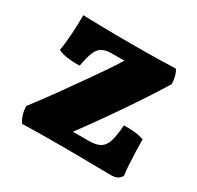

<svg xmlns="http://www.w3.org/2000/svg" viewBox="-109 -586 731 713"><g transform="rotate(30 257.0 -229.5)"><path d="M63 2Q54 -10 48.5 -28Q43 -46 43 -63Q80 -111 122 -169.5Q164 -228 204.5 -286Q245 -344 275 -391H223Q196 -391 180.5 -383Q165 -375 156 -353.5Q147 -332 140 -292Q116 -291 90.5 -294Q65 -297 47 -306Q53 -340 55.5 -381.5Q58 -423 58 -461Q89 -460 142.5 -459Q196 -458 263 -458Q333 -458 378 -459Q423 -460 455 -461Q462 -451 466 -435Q470 -419 470 -403Q439 -352 401 -295Q363 -238 322 -179.5Q281 -121 241 -67H309Q341 -67 358 -77.5Q375 -88 382.5 -113Q390 -138 393 -182Q415 -183 436.5 -181Q458 -179 479 -172Q479 -150 480 -121.5Q481 -93 482.5 -66Q484 -39 487 -21Q477 2 444 2Q421 2 387.5 1.5Q354 1 317.5 0.5Q281 0 249 0Q183 0 136.5 0.5Q90 1 63 2Z"/></g></svg>

Font: Vollkorn ExtraBold
Style: Regular
Weight: 800
Designer: Friedrich Althausen
Foundry: Friedrich Althausen
Version: Version 5.000; ttfautohint (v1.8.3)